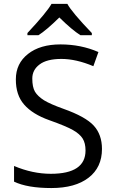

<svg xmlns="http://www.w3.org/2000/svg" viewBox="-20 -951 589 981"><path d="M239.7 -63Q417 -63 417 -182.1Q417 -219.7 402.3 -243.2Q387.7 -266.6 352.5 -286.6Q317.4 -306.6 231.9 -336.9Q146.5 -367.2 103.5 -416.5Q60.5 -465.3 61 -545.9Q61 -626.5 123 -675.3Q184.6 -724.1 289.1 -724.1Q393.6 -724.1 482.9 -685.1L457 -612.8Q368.7 -649.9 293.9 -649.9Q219.2 -649.9 182.1 -621.6Q145 -593.8 145 -549.8Q145 -505.9 158.7 -482.4Q172.9 -459 205.1 -438.5Q237.3 -418.9 304.2 -395Q417 -355 459 -309.1Q501 -263.2 501 -189.9Q501 -95.7 432.6 -43Q364.3 9.8 242.2 9.8Q120.1 9.8 51.8 -22.9V-103Q146.5 -63 239.7 -63ZM449.2 -771H391.1Q348.1 -797.9 283.2 -861.8Q216.8 -796.4 176.3 -771H120.1V-782.2Q219.2 -888.2 243.2 -931.2H324.2Q346.2 -889.6 449.2 -782.2Z"/></svg>

Font: OpenSans-Regular
Style: Regular
Weight: 400
Foundry: Ascender Corporation
Version: Version 1.10